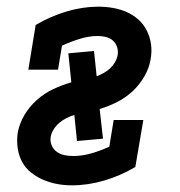

<svg xmlns="http://www.w3.org/2000/svg" viewBox="-20 -548 540 576"><path d="M196 8Q173 8 151.5 4Q130 0 110 -8.5Q90 -17 73 -30.5Q56 -44 46 -63Q36 -82 33 -104Q30 -126 33 -149Q38 -177 53 -202.5Q68 -228 90.5 -248Q113 -268 139.5 -280.5Q166 -293 194 -301L185 -388L262 -395L270 -319Q280 -323 291 -329Q302 -335 310.5 -343Q319 -351 325 -361.5Q331 -372 333 -383Q335 -396 331 -407.5Q327 -419 318.5 -426.5Q310 -434 298 -437Q286 -440 273 -440Q247 -440 219.5 -431.5Q192 -423 166 -411L154 -339H65L87 -473Q131 -499 179.5 -513.5Q228 -528 275 -528Q298 -528 320 -524Q342 -520 361 -511.5Q380 -503 395.5 -489Q411 -475 420.5 -456Q430 -437 433 -415.5Q436 -394 432 -371Q428 -345 413.5 -319.5Q399 -294 378 -274.5Q357 -255 331.5 -242Q306 -229 279 -221L289 -132L211 -125L203 -203Q192 -200 180 -194Q168 -188 158 -179.5Q148 -171 141 -160Q134 -149 132 -137Q130 -124 135 -112Q140 -100 150.5 -92.5Q161 -85 173.5 -82.5Q186 -80 200 -80Q227 -80 254.5 -88Q282 -96 308 -108L321 -188H410L386 -47Q342 -21 293 -6.5Q244 8 196 8Z"/></svg>

Font: Iosevka Curly Slab Semibold
Style: Italic
Weight: 600
Italic angle: -9°
Monospace: yes
Designer: Belleve Invis
Foundry: Belleve Invis
Version: Version 22.1.2; ttfautohint (v1.8.4)